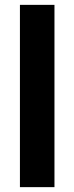

<svg xmlns="http://www.w3.org/2000/svg" viewBox="-20 -770 306 790"><path d="M204.1 0H62V-750H204.1Z"/></svg>

Font: Heebo
Style: Bold
Weight: 700
Designer: Oded Ezer
Foundry: Ezer Type House
Version: Version 3.100